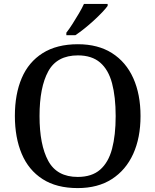

<svg xmlns="http://www.w3.org/2000/svg" viewBox="-20 -951 794 981"><path d="M377 10Q269 10 197.5 -36Q126 -82 91 -165Q56 -248 56 -359Q56 -470 91 -552Q126 -634 198 -679.5Q270 -725 378 -725Q481 -725 552.5 -679.5Q624 -634 661 -551.5Q698 -469 698 -358Q698 -247 660.5 -164.5Q623 -82 551.5 -36Q480 10 377 10ZM377 -47Q449 -47 491.5 -84Q534 -121 552.5 -190.5Q571 -260 571 -358Q571 -456 552.5 -525.5Q534 -595 491.5 -631.5Q449 -668 378 -668Q271 -668 226.5 -586.5Q182 -505 182 -358Q182 -211 226.5 -129Q271 -47 377 -47ZM319 -784Q334 -803 350.5 -829Q367 -855 383 -882Q399 -909 409 -931H530V-921Q521 -908 502 -888Q483 -868 459 -846Q435 -824 410.5 -804.5Q386 -785 365 -771H319Z"/></svg>

Font: Noto Serif Kannada Medium
Style: Regular
Weight: 500
Version: Version 2.003